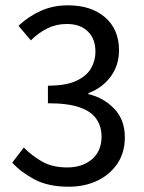

<svg xmlns="http://www.w3.org/2000/svg" viewBox="-20 -688 540 720"><path d="M237.8 12.2Q161.1 12.2 109.6 -15.1Q58.1 -42.5 25.9 -78.1L69.3 -134.8Q98.1 -105 137.2 -82.5Q176.3 -60.1 231.9 -60.1Q289.1 -60.1 325 -90.8Q360.8 -121.6 360.8 -175.8Q360.8 -212.9 342 -241.2Q323.2 -269.5 279.3 -285.2Q235.4 -300.8 159.7 -300.8V-366.7Q227.1 -366.7 265.9 -384.8Q304.7 -402.8 321.3 -431.6Q337.9 -460.4 337.9 -493.7Q337.9 -542.5 309.3 -570.3Q280.8 -598.1 230.5 -598.1Q190.9 -598.1 157.5 -581.5Q124 -564.9 95.7 -536.6L49.3 -591.3Q86.9 -626.5 132.8 -647.2Q178.7 -668 234.9 -668Q322.3 -668 374.3 -622.8Q426.3 -577.6 426.3 -499.5Q426.3 -442.9 394.8 -400.4Q363.3 -357.9 311.5 -338.9V-335Q368.7 -321.8 408.4 -280.3Q448.2 -238.8 448.2 -173.3Q448.2 -116.7 420.7 -75.2Q393.1 -33.7 345.5 -10.7Q297.9 12.2 237.8 12.2Z"/></svg>

Font: Varta Medium
Style: Regular
Weight: 500
Designer: Joana Correia, Viktoriya Grabowska, Eben Sorkin
Foundry: Sorkin Type Co.
Version: Version 1.004